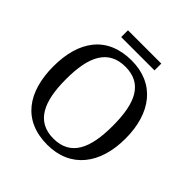

<svg xmlns="http://www.w3.org/2000/svg" viewBox="-220 -1006 1182 1182"><g transform="rotate(45 371.0 -415.0)"><path d="M685.1 -357.9C685.1 -469.2 657.2 -560.5 604 -625C550.8 -689 473.1 -725.1 372.1 -725.1C266.1 -725.1 186.5 -689 134.3 -625C82 -561 56.2 -469.7 56.2 -358.9C56.2 -136.7 159.2 9.8 371.1 9.8C572.3 9.8 685.1 -136.2 685.1 -357.9ZM167 -357.9C167 -457 180.7 -535.6 213.9 -588.9C246.6 -642.1 297.9 -670.9 372.1 -670.9C446.3 -670.9 496.6 -642.1 528.8 -588.9C561 -535.6 574.2 -457 574.2 -357.9C574.2 -258.8 561 -180.7 528.8 -127C496.6 -73.2 445.3 -43.9 371.1 -43.9C296.9 -43.9 246.1 -73.2 213.4 -127C180.7 -180.7 167 -258.8 167 -357.9ZM224.1 -781.2H514.2V-840.3H224.1Z"/></g></svg>

Font: The Erased English
Style: Regular
Weight: 400
Designer: Monotype Design team + ligartures altered by 180 Amsterdam
Foundry: Monotype Imaging Inc.
Version: Version 1.030;Glyphs 3.1.2 (3151)